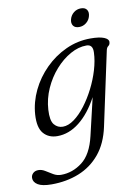

<svg xmlns="http://www.w3.org/2000/svg" viewBox="-132 -689 713 1003"><g transform="rotate(-10 225.0 -187.5)"><path d="M380.5 3.5Q362 89.5 316.5 144.2Q271 199 205 225.5Q139 252 59.5 252Q10 252 -13 238Q-36 224 -36 202Q-36 187 -25.2 176.8Q-14.5 166.5 3 166.5Q21.5 166.5 39.2 177.8Q57 189 76 200.2Q95 211.5 117 211.5Q177.5 211.5 229 172.2Q280.5 133 302.5 38.5L349 -159.5Q305.5 -78.5 250 -34.8Q194.5 9 133 9Q86.5 9 59.8 -22Q33 -53 37.5 -122Q42 -187.5 71.5 -248.8Q101 -310 149.8 -358.5Q198.5 -407 260.2 -435.2Q322 -463.5 390.5 -463.5Q438.5 -463.5 462.5 -453.5Q486.5 -443.5 485.5 -428.5Q485 -414.5 476.2 -408.5Q467.5 -402.5 464.5 -388.5ZM109.5 -135Q106 -77.5 124 -56Q142 -34.5 169.5 -34.5Q198.5 -34.5 229.5 -57Q260.5 -79.5 289.5 -117.5Q318.5 -155.5 342 -201.8Q365.5 -248 380 -296.5Q394.5 -345 396 -387.5Q398.5 -431 363.5 -431Q321 -431 277.8 -406.8Q234.5 -382.5 197.5 -340.8Q160.5 -299 136.8 -245.8Q113 -192.5 109.5 -135ZM343.5 -532.5Q321.5 -532.5 312.2 -546Q303 -559.5 308.5 -580Q314 -600.5 330.5 -613.8Q347 -627 369 -627Q390.5 -627 399.8 -613.8Q409 -600.5 403.5 -580Q398.5 -559.5 381.8 -546Q365 -532.5 343.5 -532.5Z"/></g></svg>

Font: Fraunces 9pt S000 Light
Style: Italic
Weight: 300
Italic angle: -16°
Version: Version 1.000; ttfautohint (v1.8.3)